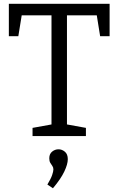

<svg xmlns="http://www.w3.org/2000/svg" viewBox="-20 -718 625 1013"><path d="M151.7 0V-43.3L268 -64.3L251.7 -42.3V-651.7L269.7 -637H77.3L97.3 -654.3L76.7 -527H26.7V-698H558.3V-527H508.3L488.3 -651.7L507.7 -637H315.3L333.3 -651.7V-42.3L317.7 -64.3L433.3 -43.3V0ZM259.3 275.3 230 255.7Q248.7 224.7 255.2 205.2Q261.7 185.7 261.7 176Q261.7 165.3 256.3 157.8Q251 150.3 245.5 141.3Q240 132.3 240 117.3Q240 94 255.2 81.8Q270.3 69.7 288.7 69.7Q307 69.7 322.3 82.5Q337.7 95.3 337.7 121.7Q337.7 148.3 319.3 187Q301 225.7 259.3 275.3Z"/></svg>

Font: Bitter Thin
Style: Regular
Weight: 100
Designer: Sol Matas, and Bitter project Authors
Foundry: Sol Matas
Version: Version 2.002